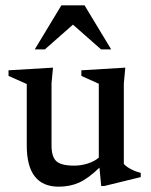

<svg xmlns="http://www.w3.org/2000/svg" viewBox="-20 -690 566 721"><path d="M173.5 -143.5Q173.5 -101 191.8 -84.5Q210 -68 258.5 -68Q285 -68 310.2 -76.2Q335.5 -84.5 351 -98V-375.5L285.5 -405V-426L450.5 -436L445 -376V-74.5Q454.5 -63.5 473.2 -54Q492 -44.5 508.5 -41V-25L371.5 8.5H360L353.5 -60.5Q311 -19.5 276.8 -4.2Q242.5 11 200.5 11Q80.5 11 80.5 -143.5V-374.5L12 -405V-426L179 -436L173.5 -377ZM110.5 -504.5 210.5 -670H297.5L397.5 -504.5H359.5L254 -597.5L148.5 -504.5Z"/></svg>

Font: Newsreader Text Medium
Style: Regular
Weight: 500
Designer: Hugues Gentile
Foundry: Production Type
Version: Version 1.001